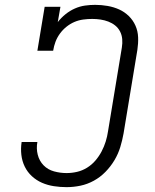

<svg xmlns="http://www.w3.org/2000/svg" viewBox="-20 -763 640 791"><path d="M254 8Q228 8 202 4Q176 0 153 -10Q130 -20 111.5 -37Q93 -54 82 -76.5Q71 -99 68 -125Q65 -151 69 -177Q69 -177 69 -177.5Q69 -178 69 -178H134Q134 -178 134 -178Q134 -178 134 -178Q129 -151 135.5 -125.5Q142 -100 159.5 -82Q177 -64 202.5 -57Q228 -50 254 -50Q276 -50 297.5 -55Q319 -60 338.5 -72Q358 -84 373 -101.5Q388 -119 398.5 -139Q409 -159 415.5 -180Q422 -201 425 -222L482 -567Q485 -585 483.5 -602Q482 -619 474.5 -633.5Q467 -648 454.5 -658Q442 -668 426.5 -674Q411 -680 394 -682.5Q377 -685 360 -685Q342 -685 323 -682.5Q304 -680 286.5 -672.5Q269 -665 253.5 -652.5Q238 -640 226.5 -624Q215 -608 208.5 -590.5Q202 -573 199 -554H134L164 -735H229L218 -672Q232 -690 250 -704.5Q268 -719 288.5 -728Q309 -737 330 -740Q351 -743 372 -743Q398 -743 423.5 -738.5Q449 -734 471 -724Q493 -714 510.5 -697Q528 -680 538 -657.5Q548 -635 549 -609.5Q550 -584 546 -558L489 -213Q484 -185 475.5 -157Q467 -129 451.5 -103Q436 -77 414.5 -55Q393 -33 366.5 -18.5Q340 -4 311.5 2Q283 8 254 8Z"/></svg>

Font: Iosevka Curly Slab LtExObl
Style: Regular
Weight: 300
Width: 7
Italic angle: -9°
Monospace: yes
Designer: Belleve Invis
Foundry: Belleve Invis
Version: Version 11.1.0; ttfautohint (v1.8.3)